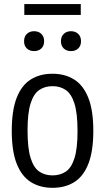

<svg xmlns="http://www.w3.org/2000/svg" viewBox="-20 -913 516 943"><path d="M238 9.5Q176.9 9.5 131.8 -18.6Q86.8 -46.7 62.3 -108.2Q37.8 -169.8 37.8 -270.3Q37.8 -371.4 62.1 -433.1Q86.4 -494.8 131.3 -522.8Q176.1 -550.8 238 -550.8Q299.2 -550.8 344.3 -522.5Q389.3 -494.3 413.8 -432.6Q438.3 -371 438.3 -270.8Q438.3 -170.1 414 -108.4Q389.7 -46.7 344.8 -18.6Q300 9.5 238 9.5ZM238 -51.6Q275.8 -51.6 303.4 -70.3Q330.9 -89 345.8 -136.3Q360.8 -183.5 360.8 -268.8Q360.8 -356 345.8 -404Q330.7 -451.9 303.2 -470.8Q275.6 -489.8 238 -489.8Q200.5 -489.8 172.9 -471.1Q145.3 -452.4 130.3 -405.1Q115.3 -357.8 115.3 -272.3Q115.3 -185.3 130.3 -137.3Q145.2 -89.4 172.7 -70.5Q200.3 -51.6 238 -51.6ZM328.6 -662Q306.6 -662 293 -675Q279.3 -688.1 279.3 -710.5Q279.3 -733.2 293 -746.5Q306.6 -759.7 328.6 -759.7Q350.6 -759.7 364.2 -746.5Q377.9 -733.2 377.9 -710.5Q377.9 -688.1 364.2 -675Q350.6 -662 328.6 -662ZM147.5 -662Q125.5 -662 111.8 -675Q98.2 -688.1 98.2 -710.5Q98.2 -733.2 111.8 -746.5Q125.5 -759.7 147.5 -759.7Q169.5 -759.7 183.1 -746.5Q196.8 -733.2 196.8 -710.5Q196.8 -688.1 183.1 -675Q169.5 -662 147.5 -662ZM99.4 -839.8V-893H376.7V-839.8Z"/></svg>

Font: Encode Sans Condensed Thin
Style: Regular
Weight: 100
Width: 3
Designer: Multiple Designers
Foundry: Impallari Type
Version: Version 3.002